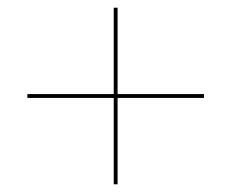

<svg xmlns="http://www.w3.org/2000/svg" viewBox="-20 -496 600 498"><path d="M275 -242H51V-252H275V-476H285V-252H509V-242H285V-18H275Z"/></svg>

Font: HK Grotesk Thin
Style: Regular
Weight: 100
Designer: Alfredo Marco Pradil
Foundry: Hanken Design Co.
Version: Version 3.001